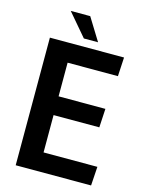

<svg xmlns="http://www.w3.org/2000/svg" viewBox="-132 -979 802 1058"><g transform="rotate(15 269.0 -450.0)"><path d="M64 -728H487L481 -620H194V-428H461L455 -321H194V-108H501L494 0H64ZM246 -772 137 -900H248L327 -772Z"/></g></svg>

Font: Murecho Thin Medium
Style: Regular
Weight: 500
Version: Version 1.010